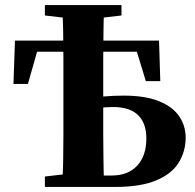

<svg xmlns="http://www.w3.org/2000/svg" viewBox="-20 -737 770 757"><path d="M33 -406 39 -577H607L612 -417H555L508 -571L568 -533H77L137 -571L90 -406ZM310 0V-45H420Q485 -45 521 -84Q557 -123 557 -191Q557 -251 524.5 -283Q492 -315 426 -315Q395 -315 366.5 -311Q338 -307 310 -302V-347Q348 -353 387 -356.5Q426 -360 468 -360Q553 -360 607 -338Q661 -316 686.5 -278.5Q712 -241 712 -194Q712 -141 685 -96.5Q658 -52 596.5 -26Q535 0 435 0ZM226 0Q228 -48 229 -99.5Q230 -151 230 -205.5Q230 -260 230 -313V-401Q230 -453 230 -508Q230 -563 229 -616.5Q228 -670 226 -717H390Q389 -671 388 -616.5Q387 -562 387 -503Q387 -444 387 -381V-317Q387 -262 387 -207.5Q387 -153 388 -100.5Q389 -48 390 0ZM157 -676V-717H459V-676L330 -661H283ZM157 0V-41L285 -56H323L325 0Z"/></svg>

Font: Source Serif 4 36pt
Style: Bold
Weight: 700
Designer: Frank Grießhammer
Foundry: Adobe Systems Incorporated
Version: Version 4.004;hotconv 1.0.116;makeotfexe 2.5.65601